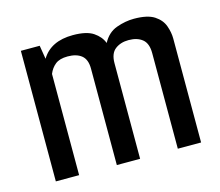

<svg xmlns="http://www.w3.org/2000/svg" viewBox="-76 -573 766 669"><g transform="rotate(-15 307.5 -238.5)"><path d="M48 0V-471H116L124 -422Q157 -477 237 -477Q286 -477 310.5 -460.5Q335 -444 344 -420Q362 -454 394 -465.5Q426 -477 457 -477Q506 -477 530.5 -461Q555 -445 563.5 -421Q572 -397 572 -375V0H488V-345Q488 -380 469.5 -395Q451 -410 420 -410Q391 -410 371.5 -395Q352 -380 352 -345V0H268V-348Q268 -381 250 -395.5Q232 -410 200 -410Q171 -410 155.5 -397.5Q140 -385 132 -365V0Z"/></g></svg>

Font: Smooch Sans SemiBold
Style: Bold
Weight: 600
Designer: Robert E. Leuschke
Foundry: Robert E. Leuschke
Version: Version 1.010; ttfautohint (v1.8.3)